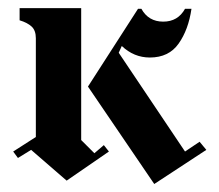

<svg xmlns="http://www.w3.org/2000/svg" viewBox="-20 -445 540 473"><path d="M68.3 -350.8Q68.3 -370 57.9 -379.6Q47.5 -389.2 28.3 -395V-425H180V-100L212.5 -67.5L235.8 -87.5L248.3 -71.7L144.2 0L56.7 -75.8L24.2 -55.8L12.5 -71.7L68.3 -107.5ZM349.2 -303.3Q310 -303.3 280 -331.7L272.5 -315L435.8 -71.7L471.7 -95.8L488.3 -75.8L360 8.3L196.7 -231.7L320 -423.3H328.3Q345.8 -391.7 382.1 -391.7Q418.3 -391.7 435.8 -423.3H451.7Q444.2 -371.7 420 -337.5Q395.8 -303.3 349.2 -303.3Z"/></svg>

Font: Chomsky
Style: Regular
Weight: 400
Version: Version 2.3